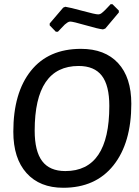

<svg xmlns="http://www.w3.org/2000/svg" viewBox="-20 -880 658 908"><path d="M512 -860 542 -830V-821L478 -745L467 -741Q446 -743 385.5 -760.5Q325 -778 312 -778Q306 -778 299 -773.5Q292 -769 286.5 -764Q281 -759 270.5 -747.5Q260 -736 254 -730H244L215 -760V-769L279 -844L289 -848Q310 -845 370.5 -828.5Q431 -812 444 -812Q449 -812 454 -814Q459 -816 465.5 -822Q472 -828 476 -831.5Q480 -835 489.5 -845.5Q499 -856 503 -860ZM363 -649Q476 -649 538.5 -581.5Q601 -514 601 -389Q601 -204 516.5 -98Q432 8 279 8Q168 8 105.5 -61.5Q43 -131 43 -257Q43 -441 126 -545Q209 -649 363 -649ZM352 -568Q144 -568 144 -262Q144 -165 179.5 -118Q215 -71 289 -71Q497 -71 497 -379Q497 -476 461.5 -522Q426 -568 352 -568Z"/></svg>

Font: Alegreya Sans SC Medium
Style: Italic
Weight: 500
Italic angle: -7°
Designer: Juan Pablo del Peral
Foundry: Huerta Tipografica
Version: Version 2.007